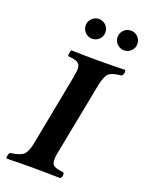

<svg xmlns="http://www.w3.org/2000/svg" viewBox="-158 -928 764 1006"><g transform="rotate(20 224.0 -424.5)"><path d="M329.1 -522.9 248 -104Q242.2 -63 254.9 -49.6Q267.6 -36.1 313 -32.2Q318.8 -27.8 317.1 -15.1Q315.4 -2.4 307.1 2Q231 0 161.1 0H145Q83 0 8.8 2Q5.4 -3.4 8.3 -15.4Q11.2 -27.3 16.1 -32.2Q68.8 -38.1 88.1 -55.2Q107.4 -72.3 117.2 -122.1L193.8 -522Q199.2 -555.2 199.2 -565.9Q199.2 -589.8 184.1 -599.9Q168.9 -609.9 128.9 -612.8Q127.4 -621.1 129.4 -632.3Q131.3 -643.6 134.8 -647Q205.1 -645 276.9 -645H303.2Q364.7 -645 433.1 -647Q439 -642.6 436.5 -629.9Q434.1 -617.2 425.8 -612.8Q374 -608.4 356.7 -591.3Q339.4 -574.2 329.1 -522.9ZM337.9 -795.9Q337.9 -818.8 354.2 -835Q370.6 -851.1 393.1 -851.1Q416 -851.1 432.1 -835Q448.2 -818.8 448.2 -795.9Q448.2 -773.4 432.1 -757.3Q416 -741.2 393.1 -741.2Q370.6 -741.2 354.2 -757.3Q337.9 -773.4 337.9 -795.9ZM160.2 -795.9Q160.2 -818.8 176.3 -835Q192.4 -851.1 214.8 -851.1Q237.8 -851.1 253.9 -835Q270 -818.8 270 -795.9Q270 -773.4 253.9 -757.3Q237.8 -741.2 214.8 -741.2Q192.4 -741.2 176.3 -757.3Q160.2 -773.4 160.2 -795.9Z"/></g></svg>

Font: Common Serif
Style: Bold Italic
Weight: 700
Italic angle: -12°
Designer: Philipp H. Poll, Khaled Hosny
Foundry: Stefan Peev, Context Ltd.
Version: Version 1.026